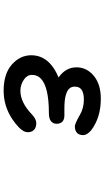

<svg xmlns="http://www.w3.org/2000/svg" viewBox="217 -753 566 1040"><g transform="rotate(90 500.0 -233.0)"><path d="M399.4 -267.1Q344.7 -306.2 344.7 -364.3Q344.7 -421.4 393.1 -460Q438.5 -496.1 514.6 -496.1Q618.2 -496.1 687.5 -442.4Q700.7 -430.2 706.3 -419.9Q711.9 -409.7 711.9 -399.9Q711.9 -379.4 700.2 -367.7Q688 -355.5 664.1 -355.5Q657.7 -355.5 644.5 -361.1Q631.3 -366.7 606.9 -379.9V-380.4Q566.9 -404.3 520.5 -404.3Q468.3 -404.3 454.6 -378.9Q449.2 -369.1 449.2 -354.5Q449.2 -336.4 460.9 -324.2Q486.8 -298.8 565.4 -298.8H605.5Q627.9 -298.8 639.6 -287.1Q650.4 -276.4 650.4 -256.8Q650.4 -239.7 639.6 -229Q625.5 -214.8 592.8 -214.8Q449.2 -214.8 404.8 -170.4Q385.7 -151.4 385.7 -123Q385.7 -96.7 411.1 -79.6Q438.5 -60.5 471.7 -60.5Q534.7 -60.5 599.6 -122.6Q624.5 -146.5 646.5 -146.5Q671.4 -146.5 683.8 -134Q696.3 -121.6 696.3 -100.1Q696.3 -78.6 670.9 -53.2Q653.3 -35.6 626 -17.1Q555.2 30.3 471.7 30.3Q380.4 30.3 330.1 -13.7Q279.3 -58.6 279.3 -119.1Q279.3 -176.3 320.3 -217.3Q349.6 -246.6 399.4 -267.1Z"/></g></svg>

Font: YuPearl-SemiBold
Style: SemiBold
Weight: 600
Designer: Max Yao
Foundry: Max-Everyday
Version: Version 1.011; ttfautohint (v1.8.3)